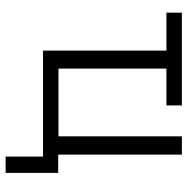

<svg xmlns="http://www.w3.org/2000/svg" viewBox="-12 -522 667 683"><g transform="rotate(90 321.5 -180.5)"><path d="M537 133V0H160V-439H25V-494H355V-439H224V-55H465V-494H530V-54H595V133Z"/></g></svg>

Font: Nunito Sans 7pt Condensed Light
Style: Regular
Weight: 300
Width: 3
Designer: Vernon Adams
Foundry: Vernon Adams
Version: Version 3.101;gftools[0.9.27]